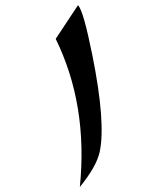

<svg xmlns="http://www.w3.org/2000/svg" viewBox="-20 -741 597 749"><path d="M369.1 -149.4Q356.9 -91.8 291.5 -11.7Q323.7 -331.1 197.3 -589.4L284.2 -720.7Q295.4 -709.5 309.3 -659.9Q323.2 -610.4 340.3 -525.4Q366.7 -394.5 373.8 -300Q380.9 -205.6 369.1 -149.4Z"/></svg>

Font: XB Khoramshahr
Style: Italic
Weight: 400
Italic angle: -12°
Designer: Behnam
Foundry: Irmug
Version: Version 8.005 2009